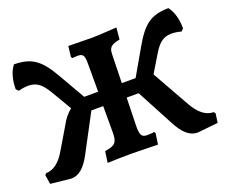

<svg xmlns="http://www.w3.org/2000/svg" viewBox="-110 -821 1185 1007"><g transform="rotate(-20 482.0 -318.0)"><path d="M950 -57C906 -57 869 -88 838 -143L721 -351L777 -444C807 -494 833 -520 881 -520C897 -520 915 -518 936 -512L949 -525C949 -571 939 -618 913 -651C813 -650 769 -614 710 -511L626 -365H549L553 -526C554 -562 566 -574 616 -584L622 -649C578 -647 519 -642 485 -642C458 -642 379 -644 352 -644L345 -585L350 -577C352 -577 370 -579 380 -579C409 -579 417 -568 417 -526V-365H339L255 -511C196 -614 151 -650 51 -651C25 -618 15 -571 15 -525L28 -512C49 -518 67 -520 83 -520C132 -520 158 -494 188 -444L254 -332C231 -314 212 -291 195 -259L126 -143C95 -88 58 -57 14 -57L7 -48L15 3L130 15C172 15 207 -15 240 -78L350 -285H416V-139C416 -82 403 -68 345 -60L336 3C371 1 433 0 474 0C510 0 587 3 617 3L626 -59L620 -66C618 -65 599 -63 582 -63C550 -63 542 -77 543 -131L547 -285H614L724 -78C757 -15 792 15 835 15L950 3L957 -48Z"/></g></svg>

Font: Alegreya SC
Style: Bold
Weight: 700
Designer: Juan Pablo del Peral
Foundry: Huerta Tipografica
Version: Version 2.007;PS 002.007;hotconv 1.0.88;makeotf.lib2.5.64775